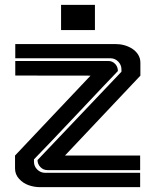

<svg xmlns="http://www.w3.org/2000/svg" viewBox="-20 -772 642 792"><path d="M231.9 -752H371.6V-647.9H231.9ZM558.1 -59.1V0H145Q121.1 0 98.1 -8.1Q75.2 -16.1 58.6 -34.4Q42 -52.7 42 -77.1V-130.4Q80.6 -170.9 194.3 -291.7Q308.1 -412.6 353.5 -460Q301.8 -460 198.2 -460.2Q94.7 -460.4 43 -460.4V-520.5H426.3Q443.4 -520.5 454.8 -508.5Q466.3 -496.6 466.3 -479Q422.4 -433.6 297.4 -300.8Q172.4 -168 120.1 -114.7V-105Q120.1 -85.9 133.8 -72.5Q147.5 -59.1 166.5 -59.1ZM524.4 -571.8Q559.1 -548.8 559.1 -513.2V-460L248 -130.4H558.1V-70.3H175.8Q158.7 -70.3 146.7 -82.8Q134.8 -95.2 134.8 -111.8L481 -476.1V-485.4Q481 -504.4 467.5 -518.1Q454.1 -531.7 435.1 -531.7H43V-590.3H455.6Q494.1 -590.3 524.4 -571.8Z"/></svg>

Font: Ebtekar Inline 2
Style: Inline-2
Weight: 500
Designer: Arman Khorramak
Foundry: Arman Khorramak
Version: Version 2.000